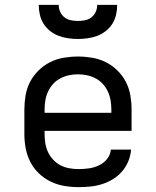

<svg xmlns="http://www.w3.org/2000/svg" viewBox="-20 -760 640 788"><path d="M302 8Q273 8 243.5 3Q214 -2 187.5 -15Q161 -28 139.5 -48.5Q118 -69 104.5 -95.5Q91 -122 85.5 -151Q80 -180 80 -210V-310Q80 -339 85 -368.5Q90 -398 103.5 -424Q117 -450 138.5 -471Q160 -492 186 -505Q212 -518 241.5 -523Q271 -528 300 -528Q329 -528 358.5 -523Q388 -518 414 -505Q440 -492 461.5 -471Q483 -450 496.5 -424Q510 -398 515 -368.5Q520 -339 520 -310V-223H163V-210Q163 -191 166 -172Q169 -153 177 -136Q185 -119 198.5 -104.5Q212 -90 228.5 -81.5Q245 -73 264 -69.5Q283 -66 302 -66Q324 -66 345 -69Q366 -72 385.5 -81Q405 -90 419 -107Q433 -124 435 -146H518Q516 -121 506.5 -98Q497 -75 481 -56.5Q465 -38 444 -25Q423 -12 399.5 -4.5Q376 3 351.5 5.5Q327 8 302 8ZM163 -297H437V-310Q437 -329 434 -347.5Q431 -366 423 -383.5Q415 -401 402.5 -415Q390 -429 373 -438Q356 -447 337.5 -451Q319 -455 300 -455Q281 -455 262.5 -451Q244 -447 227 -438Q210 -429 197.5 -415Q185 -401 177 -383.5Q169 -366 166 -347.5Q163 -329 163 -310ZM300 -600Q280 -600 259.5 -603Q239 -606 220.5 -613Q202 -620 185.5 -633Q169 -646 158.5 -663Q148 -680 143.5 -700Q139 -720 139 -740H221Q221 -725 227 -711.5Q233 -698 244.5 -689Q256 -680 270.5 -677Q285 -674 300 -674Q315 -674 329.5 -677Q344 -680 355.5 -689Q367 -698 373 -711.5Q379 -725 379 -740H461Q461 -720 456.5 -700Q452 -680 441.5 -663Q431 -646 414.5 -633Q398 -620 379.5 -613Q361 -606 340.5 -603Q320 -600 300 -600Z"/></svg>

Font: Zed Mono Extended
Style: Regular
Weight: 400
Width: 7
Monospace: yes
Designer: Belleve Invis
Foundry: Belleve Invis
Version: Version 1.0.0; ttfautohint (v1.8.4)